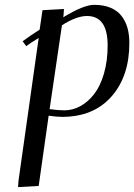

<svg xmlns="http://www.w3.org/2000/svg" viewBox="-20 -476 553 790"><path d="M54.2 293.9 56.2 267.1 139.2 -319.8Q106 -299.8 87.9 -286.1L73.2 -306.2Q104.5 -329.6 143.1 -354L154.8 -434.1L243.2 -439L241.2 -411.1L240.2 -404.8Q324.2 -456.1 367.2 -456.1Q407.2 -456.1 436 -443.6Q464.8 -431.2 481.2 -408.9Q497.6 -386.7 504.9 -359.6Q512.2 -332.5 512.2 -298.8Q512.2 -162.1 438.5 -78.6Q364.7 4.9 234.9 4.9Q213.4 4.9 180.2 0L139.2 289.1ZM184.1 -26.9Q220.7 -22 245.1 -22Q279.3 -22 310.8 -39.3Q342.3 -56.6 367.4 -88.9Q392.6 -121.1 407.7 -173.1Q422.9 -225.1 422.9 -289.1Q422.9 -410.2 337.9 -410.2Q294.9 -410.2 234.9 -372.1Z"/></svg>

Font: Dehuti Alt
Style: Bold-Italic
Weight: 700
Version: Version 1.2